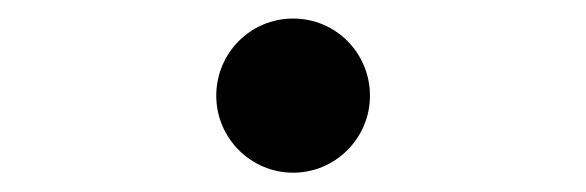

<svg xmlns="http://www.w3.org/2000/svg" viewBox="-20 -449 626 205"><path d="M293 -264.6C338.4 -264.6 375 -301.8 375 -346.7C375 -392.6 338.4 -429.2 293 -429.2C247.6 -429.2 210.9 -392.6 210.9 -346.7C210.9 -301.8 247.6 -264.6 293 -264.6Z"/></svg>

Font: Cascadia Code NF SemiBold
Style: Regular
Weight: 600
Monospace: yes
Designer: Aaron Bell
Foundry: Saja Typeworks
Version: Version 2404.023